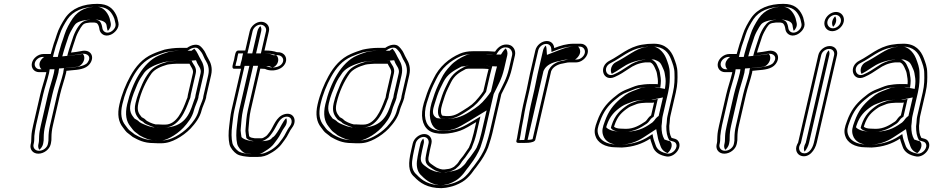

<svg xmlns="http://www.w3.org/2000/svg" viewBox="-20 -742 4899 997"><path d="M324.8 -374.2C331.8 -374.7 341.3 -375.6 351.1 -376.9C384.5 -379.6 425 -382.3 445.7 -409.5C474.8 -447.7 450.8 -488.7 401.6 -476.7C385.2 -473.6 369.1 -471.1 348.8 -469C350 -473.6 351.4 -478.4 353.1 -483.6L361.2 -508.9C363.6 -516.1 365.9 -523.1 368.2 -529.8L375.4 -551.7C381.4 -567.8 389.9 -583 398.8 -597.8C412.5 -617.4 414.7 -621.8 447.3 -625H470.1C471 -624.8 476.7 -623.6 479.6 -623H480.1C487.7 -620.2 492.8 -608.6 494.8 -598.6L497 -586.5C501.4 -568 522.3 -548.4 554.8 -561.7C575 -570 601.7 -596.3 594.8 -625.6L592.3 -636.4C590.6 -647 587.4 -656.5 583.1 -665C567 -697.3 542.4 -722 485.8 -722C411.5 -722 352.9 -698.8 318.3 -648.4C302.4 -624.3 284.5 -593.5 274.8 -562.1L267.8 -540.5C264.8 -532.7 261.6 -523.6 258.9 -514.8L258.8 -514.5C255.1 -498.7 247.6 -479.2 243.9 -463L243.6 -461.5H205.1C178.8 -461.5 151.7 -440.5 145.8 -414.9C139.9 -389.5 156.7 -367.3 183.3 -367.3H220.6C220.5 -366.8 219.8 -362.9 219.3 -361C211.3 -326.2 197.8 -289.2 189.2 -252.1L152 -90.8C147.6 -71.8 143.6 -51.5 143 -34.4C141.8 -24.5 143.1 -9 140.9 0.5L139.3 7.5C133.1 34.1 150.9 56 179.1 56C208.1 56 237 33.8 243.1 7.5L244.7 0.5C246.8 -8.6 247.6 -19.1 247.2 -30.2C247.3 -48.6 249.3 -67 254.5 -89.8L292 -252.1C300.4 -288.5 314.9 -327.6 323.5 -364.7L323.6 -365.2C323.9 -368.3 324.2 -370.6 324.8 -374.2ZM309.6 -373.2C309 -370 308.5 -365.1 308.4 -364.2C299.9 -327.8 285.7 -289.9 277 -252.1L239.5 -89.8C234 -65.9 231.9 -46.6 231.8 -26.6C232.2 -15.8 231.4 -7 229.7 0.5L228.1 7.5C224.2 24.4 204.2 41 182.5 41C162.1 41 150.2 25.1 154.3 7.5L155.9 0.5C159 -13.1 157.4 -28.6 158.3 -36C160.3 -52 162.5 -71.3 167 -90.8L204.2 -252.1C212.5 -287.9 226 -324.8 234.3 -361C235 -363.8 235.6 -367.2 235.8 -368.4L238 -382.3H186.8C168.5 -382.3 156.9 -398 160.8 -414.9C164.6 -431.6 183.1 -446.5 201.6 -446.5H255.1L258.9 -463C263.9 -484.8 274.1 -517.7 282.3 -538.6L289.5 -560.9C298.3 -589.7 315.4 -619.3 330.6 -642.4C359.9 -685 410.6 -707 482.3 -707C533.7 -707 553.9 -686.3 568.9 -656C572.9 -648.4 575.6 -640.1 577.2 -630.6L579.7 -619.4C584.3 -599.9 566.3 -581.3 551.7 -575.3C529.8 -566.4 515.5 -579.7 512.2 -592.6L510 -604.4C507.7 -615.7 503.3 -631.8 488.2 -637.2C482.7 -639.2 477 -639.6 475.2 -640H450C414.5 -636.5 401.6 -625.4 386.7 -604.2C376.5 -589.6 367.7 -571.8 360.9 -553.5L353.6 -531.4C351.4 -524.7 349 -517.7 346.6 -510.3L338.5 -485C336.8 -479.6 335.2 -474.3 333.9 -469.6L329.3 -452.3L346.9 -454.1C367.6 -456.2 384.4 -458.8 401.1 -462C435.2 -468.3 456.9 -446.5 434.1 -416.5C418.4 -395.9 365.2 -391.9 327.1 -389.1L312.1 -388ZM509.3 -634.2C534.8 -625 532.8 -611 534.8 -600.9L537.1 -588.9C537.6 -586.6 538.6 -584 540 -581.3C550.2 -591.5 558.6 -606.9 554.8 -623.1L552.3 -634.1C550.5 -644.4 547.7 -653 543.6 -661C526.5 -695.5 502.1 -707 482.3 -707C437.8 -707 390.5 -694.5 357.2 -646C341.6 -622.4 324 -592 314.7 -561.7L307.6 -539.8C304.6 -532 301.3 -522.8 298.8 -514.6C295 -498 287.5 -478.6 283.9 -463L280.1 -446.5H210.1C202 -442.2 189.2 -429.6 185.8 -414.9C182.4 -400.4 188.8 -387.3 195.7 -382.3H262.9L260.6 -367.7C260.5 -367 259.9 -363.2 259.3 -361C251.2 -325.7 237.7 -288.7 229.2 -252.1L192 -90.8C187.6 -71.7 183.7 -52.2 183.1 -35.3C182 -25.7 183.5 -10.7 180.9 0.5L179.3 7.5C176.6 18.9 179.1 28.8 184.3 35.6C192.1 29.6 200.5 18.8 203.1 7.5L204.7 0.5C206.7 -8 207.4 -17.8 207 -28.8C207.1 -47.8 209.2 -66.6 214.5 -89.8L252 -252.1C260.6 -289.1 275 -328 283.5 -364.8C283.7 -367 284.1 -370.4 284.7 -373.8L286.8 -386.4L320.4 -388.9C325.2 -389.2 332.8 -390 340 -390.9C374.1 -395.7 390.5 -390.5 407.2 -412.4C422.3 -432.3 419.6 -453.2 409.9 -462.1C394 -459.3 376.4 -456.6 356.1 -454.6L303.5 -449.3L308.9 -469.3C310.1 -473.9 311.6 -478.9 313.3 -484.2L321.3 -509.4C323.7 -516.7 326.1 -523.7 328.4 -530.4L335.6 -552.4C342 -569.6 350.4 -584.4 359.8 -600.2C368.3 -612.2 370.3 -621.9 396.1 -631C412 -636.7 429 -638.4 445.5 -640H484.5C491.8 -638.3 501.4 -637.1 509.3 -634.2Z M981.7 -362.5 955.8 -250.5C954.7 -245.4 954 -241.6 953.3 -235.1C953.1 -234.6 951.2 -229.5 949 -224.9C928.1 -167.3 897.1 -95 838 -95H822.9C818.2 -95 810.8 -95.3 801.8 -96H788.2C770.8 -99.5 743.3 -111.2 735.2 -120.8C730.8 -126 722.5 -129.6 715.7 -133.6C701.1 -151.9 689.3 -165.8 698.7 -206.5C712.5 -266.4 737.8 -319.7 767.4 -361.3C784.3 -383.1 814.7 -396.5 848.2 -406.2L858.6 -408.1C866.9 -409 887.1 -411 895.8 -411H959.5C961 -411 961.9 -411 963.9 -411.2C969.9 -396.2 986 -381.1 981.7 -362.5ZM1051.1 -243.1 1076.2 -351.9C1084.9 -389.6 1074.4 -416.9 1061.4 -438C1049.9 -456.8 1047.4 -472.6 1031.7 -490.3L1024.5 -498.1C1007.1 -518.3 973.8 -509.5 951.5 -493.5H914.9C886.4 -493.5 858.2 -489.5 834.6 -484.4L804.7 -474.5C793.4 -470.5 782.4 -466.1 772.6 -461.6C720.6 -438.9 684.4 -397.2 656.1 -345.5C632.9 -303.1 612.7 -254.3 600.3 -200.6C587.8 -146.5 595.6 -108.6 617.8 -80.8C626.6 -69.9 633.7 -56.5 647.8 -47.6C654.5 -43.3 660.5 -37 669 -31C696.8 -15.7 725.9 1 777.7 1C787.7 1.7 795.1 2 800.5 2H815.6C848.5 2 872.6 -7.6 896.5 -19.9C923 -33.8 949.2 -53.3 970 -74.9C992.7 -99.8 1018.2 -130.9 1027.4 -170.8C1030.5 -184.3 1045.8 -215.8 1049.9 -233.4L1050.1 -234.2C1050.1 -237.1 1050.4 -240.2 1051.1 -243.1ZM963 -426H899.3C888.6 -426 868.8 -423.9 859.8 -422.9L847.9 -420.8C813.3 -410.8 777.8 -396.8 755.9 -368.4C741 -349.1 729.8 -330.7 718.8 -306C705 -273.1 692.7 -245.4 683.7 -206.5C673.2 -161.1 688.1 -141.2 702.8 -122.8C707.4 -116.9 720.5 -112.1 722.4 -109.8C731.7 -98.9 743.9 -95 757.7 -89.4C767.6 -84.9 774.4 -82.8 783.4 -81H797.8C808.3 -80.2 813.8 -80 819.4 -80H834.5C909.5 -80 944 -169.6 963.1 -222.1C966.9 -230.2 967.1 -230.7 968.4 -235.7C969.1 -241.9 969.8 -245.8 970.8 -250.5L996.7 -362.5C1003.2 -390.5 982.5 -409.1 978.4 -419.2L975.3 -426.9C971.4 -426.6 966.7 -426 963 -426ZM781.7 -14H781.2C733.1 -14 706 -29.5 679.2 -44.2C671.5 -49.7 666.3 -55.4 658.1 -60.7C646.8 -67.9 640.4 -79.5 630.8 -91.6C610.9 -116.4 603.6 -149.7 615.3 -200.6C627.3 -252.6 646.9 -300 669.4 -341C696.5 -390.6 729.3 -427.7 776.2 -448.2C785.6 -452.5 796 -456.6 806.7 -460.4L835.5 -470C859.7 -475.1 884.4 -478.5 911.4 -478.5H953.6C972.2 -491.9 998.4 -502.6 1012 -486.9L1019.2 -479C1030.3 -466.5 1034.3 -455.7 1040.9 -441C1043.3 -434.2 1045.5 -431.9 1047.7 -428.4C1059.9 -408.5 1068.8 -384.8 1061.2 -351.9L1036.1 -243.1C1035.3 -239.5 1034.9 -235.3 1034.7 -232.7C1030.4 -216 1016.4 -188.2 1012.4 -170.8C1004.3 -135.7 981.6 -107.5 959.7 -83.6C941.1 -64.1 916.2 -45.6 891.9 -32.9C869.2 -21.2 848.8 -13 819 -13H803.9C799.1 -13 791.4 -13.3 781.7 -14ZM993.3 -235.3 993.2 -234.9C992.7 -233.1 991.3 -229.4 988.7 -223.8C970.9 -175 956.1 -100.2 867 -83C857.2 -81.1 845.8 -80 834.5 -80H819.4C810.9 -80 804.8 -80.3 794.7 -81H775.2C760 -84 748.1 -87.2 735.1 -93C723.2 -97.8 706 -104.3 696.8 -115.2C695.4 -116.8 686 -122 678.6 -126.3C663.4 -145.5 648.7 -163.2 658.7 -206.5C667.4 -244.4 679.5 -271.4 693.2 -304.1C703.8 -328 714.5 -344 728.8 -364.1C749.4 -390.8 788.7 -407.1 829.2 -418.9L847.1 -422.1C860.1 -423.5 876.8 -426 899.3 -426H960.4L997.8 -429.2L1003.6 -414.7C1008.6 -402.1 1026.9 -385.1 1021.7 -362.5L995.8 -250.5C994.7 -245.6 994.1 -241.7 993.3 -235.3ZM803.9 -13H819C827.9 -13 840.8 -15.7 864.6 -28C887.8 -40.1 912.1 -57.8 932.2 -78.8C954.3 -102.9 978.6 -132.7 987.4 -170.8C990.9 -185.9 1006 -216.7 1009.9 -233.6C1010 -236.3 1010.4 -239.9 1011.1 -243.1L1036.2 -351.9C1044.5 -387.9 1034.6 -413.4 1022.2 -433.5C1010.2 -453.2 1005.4 -471.6 989.2 -489.1C988.7 -488.8 987.6 -488.1 986.8 -487.5L974.3 -478.5H911.4C894.1 -478.5 875.1 -476.2 856.1 -472.4L830.5 -463.8C821.2 -460.5 811.5 -456.8 802.6 -452.6C723.3 -418 665.6 -310.1 640.3 -200.6C628.1 -147.6 636.1 -111.6 656.4 -86.2C665.8 -74.4 673.6 -61.9 682.8 -56C692.1 -50.1 696.6 -44.9 704 -39.5C733.5 -23.3 754.9 -14 781.2 -14H784.7C791.3 -13.6 803.8 -13 803.9 -13Z M1354.8 -384.3H1355.2C1355.3 -384.3 1355.3 -384.4 1355.9 -384.1C1381.2 -371.6 1419.9 -373.3 1445 -393C1470.6 -413.8 1471.1 -442.8 1455.4 -458.7C1447 -466.9 1435.6 -471.8 1418.1 -470.9C1403.5 -476.5 1380.5 -479.7 1359.5 -479.7H1353.3L1376.6 -580.5C1382.7 -607.1 1362.4 -629 1336 -629C1309.7 -629 1282.9 -606.8 1276.8 -580.5L1253.5 -479.6H1217C1201.4 -479.6 1199.9 -452.9 1195.6 -432.3C1190.4 -411.7 1179.6 -385 1195.2 -385H1231.7L1182.1 -170C1175.5 -141.4 1173.9 -113.4 1170.3 -88.4C1165.7 -52.8 1165.6 -19.8 1171.7 7.6C1176.3 26.9 1194.1 47.5 1210 58C1228.1 68.8 1253.1 70.7 1278.1 73H1316.3C1344.2 73 1363.7 66.5 1382.7 54.9C1399.8 46.4 1418.8 32 1432.2 18C1442.6 7.4 1450.3 -5.6 1458.5 -15.8C1474.4 -35.6 1483.5 -62.7 1497.3 -79.9C1525.3 -116.5 1504.4 -162.7 1456.4 -148.7C1413.5 -136.2 1400.3 -84.4 1381.1 -58C1371.6 -46.7 1367.3 -38.2 1359.2 -33.5C1352.5 -29.6 1345.2 -24 1338.7 -24H1303C1289.2 -26.8 1282 -25.9 1273.8 -34.4C1272.3 -41.5 1270.9 -56.5 1269.9 -66L1270.8 -79C1273.8 -108 1274.7 -139.2 1282 -170.5L1331.5 -385.3H1337.7C1340.8 -385.3 1347.1 -384.9 1354.8 -384.3ZM1412.5 -455.8C1428 -456.5 1436.4 -453.7 1443.2 -447C1454.7 -435.5 1453.2 -417.3 1437 -403.7C1416.9 -388.5 1384.5 -388.3 1362.7 -399C1354.8 -399.6 1345.3 -400.3 1341.1 -400.3H1320L1267 -170.5C1259.2 -137 1258.4 -105.7 1255.4 -76.8L1254.4 -62.3C1255.7 -50.9 1257.3 -35.3 1259.3 -25.2C1271.2 -12.9 1284.7 -11.7 1298.1 -9H1335.2C1349.8 -9 1360.5 -18.6 1364.7 -21.1C1379.8 -29.9 1384.9 -41.6 1392.6 -50.8C1417.8 -85.2 1426.3 -125.2 1457.6 -134.3C1492 -144.4 1504.8 -111.8 1485.9 -87.1C1469 -66.1 1459.9 -39.2 1447.2 -23.2C1437.6 -11.3 1430.5 0.6 1422.2 9C1410.4 21.4 1392.9 34.6 1378.4 41.8C1360.1 50.8 1347.4 58 1319.7 58H1282.2C1256.5 55.7 1234.8 53.2 1220.2 44.8C1205.7 35 1190.3 16.1 1186.8 1.3C1181.2 -23.8 1181.1 -55.7 1185.5 -89.8C1189.3 -115.5 1190.9 -143.1 1197.1 -170L1250.2 -400H1202.6C1203.2 -407.1 1207.4 -419.5 1210.5 -431.9C1210.5 -431.9 1210.6 -432.3 1210.6 -432.3C1210.6 -432.3 1210.7 -432.7 1210.5 -432.7C1213.1 -445.1 1215.3 -459 1217.3 -464.6H1264.9L1291.7 -580.5C1295.9 -598.6 1314.6 -614 1332.4 -614C1351.4 -614 1365.3 -597.4 1361.4 -580.5L1334.7 -464.7H1355.8C1377 -464.7 1399 -460.8 1412.3 -455.8ZM1366.2 -399 1380.1 -397.9 1388.4 -393.8C1391.5 -392.3 1394.1 -391.6 1395.4 -391.3C1397.2 -391.8 1402.5 -393.6 1408.7 -398.3C1428.1 -414.4 1428.9 -440.8 1417.4 -452.4C1416.1 -453.7 1414.9 -454.7 1413.4 -455.7L1400.9 -455.1L1388.2 -459.9C1381.2 -462.6 1366.6 -464.7 1355.8 -464.7H1309.7L1336.4 -580.5C1338.8 -590.7 1336.6 -599.8 1331.9 -606.6C1325.4 -600.4 1319 -590.7 1316.7 -580.5L1289.9 -464.6H1242.2C1239.5 -456.5 1237.8 -443.8 1235.5 -432.3C1232.5 -420.8 1228.4 -408.8 1227.3 -400H1275L1221.9 -170C1215.4 -142 1213.9 -114.2 1210.2 -88.9C1205.7 -53.9 1205.6 -21.3 1211.6 5.1C1215.5 21.8 1232.3 41 1244.8 49.5C1253.9 54.8 1261.9 55.8 1286.1 58H1319.6C1326.5 58 1332.2 58 1348.7 47.9C1362.4 39.5 1380.5 28.5 1394.4 14C1403.5 4.7 1411.1 -7.9 1419.9 -18.9C1434.4 -37 1442.9 -63 1458.7 -83C1470.1 -98.1 1472.1 -116.3 1466.2 -128.4C1447.3 -110.8 1435.7 -77.3 1419.4 -55C1410.1 -43.9 1408.9 -35.9 1392.3 -26.2C1392.3 -26.2 1386.9 -9 1335 -9H1289.7C1278.2 -11.3 1249.4 -14.2 1234 -30.1C1232.2 -38.8 1230.7 -53.9 1229.5 -64.6L1230.5 -78.1C1233.5 -107.1 1234.4 -138.4 1241.8 -170.5L1294.8 -400.3H1340.9C1350.8 -400.3 1356.9 -399.7 1366.2 -399Z M2010.7 -362.5 1984.8 -250.5C1983.7 -245.4 1983 -241.6 1982.3 -235.1C1982.1 -234.6 1980.2 -229.5 1978 -224.9C1957.1 -167.3 1926.1 -95 1867 -95H1851.9C1847.2 -95 1839.8 -95.3 1830.8 -96H1817.2C1799.8 -99.5 1772.3 -111.2 1764.2 -120.8C1759.8 -126 1751.5 -129.6 1744.7 -133.6C1730.1 -151.9 1718.3 -165.8 1727.7 -206.5C1741.5 -266.4 1766.8 -319.7 1796.4 -361.3C1813.3 -383.1 1843.7 -396.5 1877.2 -406.2L1887.6 -408.1C1895.9 -409 1916.1 -411 1924.8 -411H1988.5C1990 -411 1990.9 -411 1992.9 -411.2C1998.9 -396.2 2015 -381.1 2010.7 -362.5ZM2080.1 -243.1 2105.2 -351.9C2113.9 -389.6 2103.4 -416.9 2090.4 -438C2078.9 -456.8 2076.4 -472.6 2060.7 -490.3L2053.5 -498.1C2036.1 -518.3 2002.8 -509.5 1980.5 -493.5H1943.9C1915.4 -493.5 1887.2 -489.5 1863.6 -484.4L1833.7 -474.5C1822.4 -470.5 1811.4 -466.1 1801.6 -461.6C1749.6 -438.9 1713.4 -397.2 1685.1 -345.5C1661.9 -303.1 1641.7 -254.3 1629.3 -200.6C1616.8 -146.5 1624.6 -108.6 1646.8 -80.8C1655.6 -69.9 1662.7 -56.5 1676.8 -47.6C1683.5 -43.3 1689.5 -37 1698 -31C1725.8 -15.7 1754.9 1 1806.7 1C1816.7 1.7 1824.1 2 1829.5 2H1844.6C1877.5 2 1901.6 -7.6 1925.5 -19.9C1952 -33.8 1978.2 -53.3 1999 -74.9C2021.7 -99.8 2047.2 -130.9 2056.4 -170.8C2059.5 -184.3 2074.8 -215.8 2078.9 -233.4L2079.1 -234.2C2079.1 -237.1 2079.4 -240.2 2080.1 -243.1ZM1992 -426H1928.3C1917.6 -426 1897.8 -423.9 1888.8 -422.9L1876.9 -420.8C1842.3 -410.8 1806.8 -396.8 1784.9 -368.4C1770 -349.1 1758.8 -330.7 1747.8 -306C1734 -273.1 1721.7 -245.4 1712.7 -206.5C1702.2 -161.1 1717.1 -141.2 1731.8 -122.8C1736.4 -116.9 1749.5 -112.1 1751.4 -109.8C1760.7 -98.9 1772.9 -95 1786.7 -89.4C1796.6 -84.9 1803.4 -82.8 1812.4 -81H1826.8C1837.3 -80.2 1842.8 -80 1848.4 -80H1863.5C1938.5 -80 1973 -169.6 1992.1 -222.1C1995.9 -230.2 1996.1 -230.7 1997.4 -235.7C1998.1 -241.9 1998.8 -245.8 1999.8 -250.5L2025.7 -362.5C2032.2 -390.5 2011.5 -409.1 2007.4 -419.2L2004.3 -426.9C2000.4 -426.6 1995.7 -426 1992 -426ZM1810.7 -14H1810.2C1762.1 -14 1735 -29.5 1708.2 -44.2C1700.5 -49.7 1695.3 -55.4 1687.1 -60.7C1675.8 -67.9 1669.4 -79.5 1659.8 -91.6C1639.9 -116.4 1632.6 -149.7 1644.3 -200.6C1656.3 -252.6 1675.9 -300 1698.4 -341C1725.5 -390.6 1758.3 -427.7 1805.2 -448.2C1814.6 -452.5 1825 -456.6 1835.7 -460.4L1864.5 -470C1888.7 -475.1 1913.4 -478.5 1940.4 -478.5H1982.6C2001.2 -491.9 2027.4 -502.6 2041 -486.9L2048.2 -479C2059.3 -466.5 2063.3 -455.7 2069.9 -441C2072.3 -434.2 2074.5 -431.9 2076.7 -428.4C2088.9 -408.5 2097.8 -384.8 2090.2 -351.9L2065.1 -243.1C2064.3 -239.5 2063.9 -235.3 2063.7 -232.7C2059.4 -216 2045.4 -188.2 2041.4 -170.8C2033.3 -135.7 2010.6 -107.5 1988.7 -83.6C1970.1 -64.1 1945.2 -45.6 1920.9 -32.9C1898.2 -21.2 1877.8 -13 1848 -13H1832.9C1828.1 -13 1820.4 -13.3 1810.7 -14ZM2022.3 -235.3 2022.2 -234.9C2021.7 -233.1 2020.3 -229.4 2017.7 -223.8C1999.9 -175 1985.1 -100.2 1896 -83C1886.2 -81.1 1874.8 -80 1863.5 -80H1848.4C1839.9 -80 1833.8 -80.3 1823.7 -81H1804.2C1789 -84 1777.1 -87.2 1764.1 -93C1752.2 -97.8 1735 -104.3 1725.8 -115.2C1724.4 -116.8 1715 -122 1707.6 -126.3C1692.4 -145.5 1677.7 -163.2 1687.7 -206.5C1696.4 -244.4 1708.5 -271.4 1722.2 -304.1C1732.8 -328 1743.5 -344 1757.8 -364.1C1778.4 -390.8 1817.7 -407.1 1858.2 -418.9L1876.1 -422.1C1889.1 -423.5 1905.8 -426 1928.3 -426H1989.4L2026.8 -429.2L2032.6 -414.7C2037.6 -402.1 2055.9 -385.1 2050.7 -362.5L2024.8 -250.5C2023.7 -245.6 2023.1 -241.7 2022.3 -235.3ZM1832.9 -13H1848C1856.9 -13 1869.8 -15.7 1893.6 -28C1916.8 -40.1 1941.1 -57.8 1961.2 -78.8C1983.3 -102.9 2007.6 -132.7 2016.4 -170.8C2019.9 -185.9 2035 -216.7 2038.9 -233.6C2039 -236.3 2039.4 -239.9 2040.1 -243.1L2065.2 -351.9C2073.5 -387.9 2063.6 -413.4 2051.2 -433.5C2039.2 -453.2 2034.4 -471.6 2018.2 -489.1C2017.7 -488.8 2016.6 -488.1 2015.8 -487.5L2003.3 -478.5H1940.4C1923.1 -478.5 1904.1 -476.2 1885.1 -472.4L1859.5 -463.8C1850.2 -460.5 1840.5 -456.8 1831.6 -452.6C1752.3 -418 1694.6 -310.1 1669.3 -200.6C1657.1 -147.6 1665.1 -111.6 1685.4 -86.2C1694.8 -74.4 1702.6 -61.9 1711.8 -56C1721.1 -50.1 1725.6 -44.9 1733 -39.5C1762.5 -23.3 1783.9 -14 1810.2 -14H1813.7C1820.3 -13.6 1832.8 -13 1832.9 -13Z M2432.9 -26.4 2432.8 -26.1C2428.6 -7.5 2421.9 7.8 2414.9 24.5C2411.5 29.5 2387.6 64.4 2384.7 68.1C2377.8 77.1 2367.6 87.5 2360.5 100.2C2356.3 107.3 2347.3 115.2 2337.7 123.9L2327.8 129.2C2315.2 135.6 2307.4 135.3 2288.2 138H2277.5C2270.9 137.1 2260.3 134.5 2258 132.8L2247.6 128.6C2244.8 127.2 2239.7 124 2234.4 120.3C2211.3 103.2 2198.5 101.7 2207.1 64.5L2207.2 64.2C2208.2 57 2209.7 49.1 2211.7 40.5L2220.4 2.5C2226.4 -23.3 2209.4 -46 2183.1 -46C2156.9 -46 2129.4 -23.4 2123.4 2.5L2114.7 40.5C2099.8 105 2098.8 149.1 2131.2 176.4C2159.7 206.8 2198.6 235 2271.9 235H2272.3L2295.5 232.9C2321.2 227.9 2336.9 224.7 2363 212C2389.2 199.4 2401.5 188.2 2416.9 171.9C2431.4 157.2 2440 141 2451.4 128.3L2463.3 112C2481.2 89.2 2503.2 53.4 2514.3 24.4L2521.5 2.1C2526.7 -14.3 2532.4 -32 2536.8 -50.9L2583.4 -253.1C2605.6 -298.4 2625.3 -330.5 2637.9 -385.2L2654.1 -455.1C2660 -481 2644.5 -505.9 2620.5 -509.9C2592.9 -514.8 2568.8 -502.1 2550.7 -474H2547.9C2534.9 -474 2518.7 -476.9 2501 -476H2435C2410.1 -476 2387.7 -471.8 2368.3 -463.4C2311.2 -438.8 2260.8 -396 2231.4 -334.2L2216.2 -303.1C2202.1 -273.3 2191.3 -241.7 2180.9 -207.5C2162.3 -143.4 2171.4 -91.8 2205.5 -65.7C2242.4 -37.6 2320.3 -45.5 2371.4 -64.1C2391.5 -71.1 2424.5 -90.6 2452.8 -108L2439.5 -50.4C2437.5 -41.3 2435.3 -33.4 2432.9 -26.4ZM2484.8 -385.5C2494.3 -385.5 2505.2 -384.3 2517.2 -383.7C2515.1 -376.4 2512.1 -364.7 2509.9 -355L2489.9 -268.5C2481.8 -256.8 2476.3 -248.4 2466.2 -236.7C2439 -203.3 2425.6 -193.9 2383.8 -167.9C2345.1 -143.3 2326.4 -134.6 2277.5 -141.2C2267.4 -148.6 2267.6 -173.7 2276.2 -200.4C2285.4 -230.1 2293.6 -257.4 2305.9 -282.1L2321.7 -314.2C2340.2 -350.8 2363.3 -365.1 2398.9 -383.6C2404.4 -384.3 2409.7 -385.5 2414.1 -385.5ZM2544.5 -459H2557.3L2563.2 -468.3C2578 -491.1 2593.5 -498.8 2614.6 -495.1C2631.3 -492.3 2643.3 -473.3 2639.1 -455.1L2622.9 -385.2C2610.7 -332.4 2591.8 -301.9 2568.9 -255L2521.8 -50.9C2517.6 -32.8 2512 -15.5 2506.9 0.8L2499.8 22.6C2489.2 49.9 2468.7 83.3 2451.6 105L2440.1 120.8C2426.5 136.2 2419 150.6 2406.8 163.1C2391.7 179.1 2383.2 187.1 2358.8 198.8C2334.8 210.6 2320.9 213.3 2296.7 218.1L2275.1 220C2204.6 219.7 2170.8 194 2143.1 164.6C2125.1 149.3 2117 126.4 2120.1 94.7C2122.9 75.7 2125.1 60.4 2129.7 40.5L2138.4 2.5C2142.5 -15 2162 -31 2179.7 -31C2199.1 -31 2209.2 -13.8 2205.4 2.5L2196.7 40.5C2194.7 49 2192.9 58.8 2192 64.8C2182.1 109.8 2202.6 117.6 2223.5 133C2229.7 137.4 2234.6 140.4 2238.6 142.5L2248.2 146.4C2258.2 151.1 2264 151.7 2273 153H2285.8C2303.9 150.4 2315.1 150.9 2332.5 142.1L2344.8 135.5C2354.9 126.4 2365.9 118.1 2373.6 105.1C2379.4 94.7 2388.1 85.9 2396.3 75.3C2401.2 68.9 2424 35.3 2428.3 28.9C2438.3 5 2447.9 -21.4 2454.5 -50.4L2474.6 -137.1L2446.9 -120.2C2418.9 -103 2386.1 -84 2369.2 -78.1C2324.8 -61.9 2258.6 -55.3 2224.4 -73.4C2187.9 -92.6 2176.9 -142.3 2195.7 -206.5C2205.9 -240 2216.6 -271.3 2229.9 -299.4L2245.1 -330.6C2272.1 -387.3 2317.8 -426.7 2371.7 -449.9C2388.2 -457 2408.2 -461 2431.5 -461H2497.9C2513.7 -461.8 2529.2 -459 2544.5 -459ZM2488.3 -400.5H2417.5C2408.7 -400.5 2403.8 -398.9 2397.3 -398.1C2360.1 -378.8 2329.8 -361.1 2308.1 -318.1L2292.3 -286C2279.1 -259.4 2270.6 -231 2261.6 -201.6C2251.8 -171.3 2249.4 -141.1 2269 -126.8C2322.2 -119.6 2349 -129.8 2389.9 -155.8C2431.2 -181.5 2449.3 -194.7 2477.2 -228.9C2488.7 -242.1 2495.4 -252.7 2504.1 -265.2L2524.9 -355C2527 -364.4 2530 -376 2532 -383L2536.2 -398L2521.3 -398.7C2509.9 -399.3 2499 -400.5 2488.3 -400.5ZM2597.9 -385.2 2614.1 -455.1C2617.2 -468.9 2613.1 -482.5 2605.9 -490.8C2600.9 -486.5 2595 -479.9 2589.7 -471.7L2581.5 -459H2544.5C2512.8 -459 2508.9 -461.4 2500.5 -461H2431.5C2419.8 -461 2410.4 -459.7 2397.7 -454.2C2371.1 -442.7 2339.9 -424.6 2318.3 -399.9C2299.7 -380.6 2283.4 -359.2 2270.9 -332.8L2255.7 -301.7C2241.9 -272.5 2231.1 -241 2220.8 -207.1C2202.5 -144.4 2214 -94.5 2241.9 -73.2C2262.7 -57.4 2311.7 -62.4 2345.1 -74.6C2356.5 -78.5 2391.2 -97.9 2419 -115L2506.9 -168.8L2479.5 -50.4C2477.5 -41.4 2475 -32.7 2472.9 -26.1C2468.4 -6.9 2461.5 8.9 2454.6 25.5C2452.1 31.4 2427 66.3 2423.2 71.1C2415.7 80.9 2406.3 90.5 2399.8 102.2C2393.8 112.2 2382.7 121.3 2372.7 130.3L2359.8 137.2C2342 146.2 2309.7 150.5 2292.3 153H2267C2251.1 150.8 2238.8 149.4 2225.6 142.8L2215.5 138.7C2210.1 135.9 2205.3 133 2198.3 128C2177.3 112.5 2158.3 102.8 2167.1 64.4C2168.1 57.6 2169.7 49.1 2171.7 40.5L2180.4 2.5C2182.6 -6.8 2181.3 -15.4 2177.7 -22.3C2171.4 -16 2165.6 -6.8 2163.4 2.5L2154.7 40.5C2150 60.8 2147.6 77.5 2144.9 95.7C2141.4 130 2151.3 155.2 2168.7 169.9C2197.1 200.1 2230.6 218.9 2271.4 220L2284.1 218.8C2304.8 214.7 2310.3 214.1 2332 203.5C2354.4 192.7 2363.8 184.3 2379.2 168C2392.3 154.6 2400.1 139.8 2413 125.1L2424.7 109.1C2442.2 86.9 2463.6 52.1 2474.5 23.7L2481.6 1.6C2486.8 -14.7 2492.5 -32.3 2496.8 -50.9L2543.6 -253.8C2566.1 -299.8 2585.5 -331.1 2597.9 -385.2ZM2488.3 -400.5C2506.4 -400.5 2517.4 -399 2525.7 -398.6L2560.9 -396.9L2557.1 -383.5C2555.1 -376.3 2552.1 -364.6 2549.9 -355L2529.6 -267.2C2521.3 -255.2 2515.2 -245.8 2504.4 -233.3C2477.1 -199.9 2459.3 -186.9 2417.8 -161C2381.1 -137.7 2337.2 -116.8 2261 -127.1L2247.9 -128.9L2241.5 -133.5C2221.7 -147.9 2227.5 -173.4 2236.4 -200.8C2245.5 -230.5 2253.8 -258.2 2266.4 -283.6L2282.3 -315.7C2303.2 -357.3 2335.8 -375.5 2375.8 -396.2L2389.8 -397.9C2389.8 -397.9 2397.5 -400.5 2417.5 -400.5Z M2665 -26 2661.4 -10.5C2658.2 3.4 2678.5 0 2687 0C2692.3 0 2755.1 4 2759.8 -16.5L2841.9 -372C2844.7 -376.9 2844.9 -378.5 2845.1 -378.4C2853.9 -395.5 2878.1 -408.8 2901.7 -412.1C2915.2 -414 2922.9 -418 2937 -418H2972C2997.8 -418 3025.6 -440.3 3031.7 -466.5C3037.8 -492.7 3020.3 -515 2994.4 -515H2959.4C2921.6 -515 2889.7 -504.8 2857.9 -492.4C2856.6 -512.6 2842.7 -529 2819.6 -529C2793 -529 2766.1 -507.1 2759.9 -480.5L2731.5 -357.5C2725.1 -329.7 2721.2 -304.2 2714.6 -275.5L2695.9 -194.5C2693.6 -184.3 2691.3 -172.9 2689 -160.1L2683.1 -126C2681.6 -116.7 2679.9 -108 2678 -99.5C2674.9 -86.3 2669.8 -51.2 2667.6 -41.5L2667.4 -40.9C2667.2 -37.1 2666.5 -32.5 2665 -26ZM2693 -99.5C2695 -108.3 2696.8 -117.6 2698.3 -127L2704.1 -160.9C2706.4 -173.5 2708.6 -184.6 2710.9 -194.5L2729.6 -275.5C2736.4 -304.9 2740.3 -330.5 2746.5 -357.5L2774.9 -480.5C2779.2 -498.8 2797.8 -514 2816.2 -514C2831.6 -514 2841.5 -503.1 2842.6 -488.1L2843.7 -472L2860.7 -478.6C2891.7 -490.7 2921 -500 2955.9 -500H2990.9C3008.4 -500 3020.8 -484.2 3016.7 -466.5C3012.6 -448.8 2992.9 -433 2975.5 -433H2940.5C2923 -433 2913.3 -428.4 2903 -426.9C2875.4 -423.1 2845.9 -408.8 2831.3 -382C2829.7 -378.5 2830.4 -379.5 2827.5 -374.5L2745.5 -19.5C2732.6 -14.1 2695.8 -15 2690.5 -15C2685.6 -15 2680.8 -14.6 2677.4 -14.7L2680 -26C2684.5 -45.4 2688.3 -79.1 2693 -99.5ZM2705 -26 2702.4 -14.7C2707.9 -14.6 2716.3 -14.9 2719.4 -15.4C2719.5 -15.6 2719.7 -16 2719.8 -16.5L2802.1 -373C2805.1 -378.2 2803.8 -376.9 2806.1 -380.8C2816.6 -399.8 2841.2 -418.9 2890.9 -426.1C2890.9 -426.1 2902.2 -433 2940.5 -433H2966.1C2975.1 -438 2988.2 -451.3 2991.7 -466.5C2995.2 -481.5 2988.8 -494.7 2981.6 -500H2955.9C2938.9 -500 2917.2 -494.8 2885.7 -482.5L2820.1 -457L2817.8 -490.8C2817.4 -496.2 2816.2 -500.7 2813.9 -505.4C2807.6 -498.9 2802.1 -490.1 2799.9 -480.5L2771.5 -357.5C2765.2 -330 2761.3 -304.5 2754.6 -275.5L2735.9 -194.5C2733.6 -184.4 2731.3 -173.1 2729 -160.4L2723.2 -126.4C2721.7 -117.1 2720 -108.1 2718 -99.5C2715 -86.7 2710 -52.1 2707.5 -41.3C2707.3 -37.6 2706.5 -32.4 2705 -26Z M3204.4 -74H3204.1C3188 -74 3173.7 -78.4 3168.6 -84C3168.7 -84.3 3168.8 -84.6 3168.8 -84.9C3169 -85.6 3169.7 -88 3170.8 -91.4C3186.5 -138.4 3208.5 -159.6 3244.4 -183.8C3253.4 -189.9 3273.8 -196.4 3288.3 -202.5C3298.5 -205.9 3320.5 -208.5 3334.1 -208.5H3363.9C3368.3 -208.5 3370.2 -208.6 3376.5 -209.9L3361.1 -143.2C3355.2 -139.1 3349.7 -134.1 3345.6 -128.5L3338 -118.2C3336.7 -116.5 3335.1 -114.9 3331.5 -111.5C3303.6 -92.9 3272.7 -73 3230.5 -73C3221.3 -73 3212.7 -73.3 3204.4 -74ZM3356.6 -22.2C3359.4 -7.5 3365.5 4.7 3369.4 17.9C3378.8 48.6 3406.8 65.4 3444.3 71L3444.6 71C3484.4 73.4 3524 23 3502.5 -8.6C3493 -22.5 3481.7 -21 3467.2 -26.1C3457.5 -43.5 3455.2 -61.3 3455.3 -88.6L3457.3 -105.7C3458.9 -118.5 3458.1 -126.5 3461 -139L3489.3 -261.6C3498.8 -302.6 3498.6 -333.6 3497.8 -364.4C3497.6 -396.3 3487.7 -418.8 3479.1 -442.2C3464.9 -478.2 3437.5 -515 3375.1 -515C3352.4 -515 3333.7 -513.6 3312.8 -509.9C3243.3 -497.9 3197.4 -453.2 3147.6 -428.1C3084 -397.9 3111.3 -313.6 3173 -342.8C3200.9 -355.3 3219.6 -367.9 3244.9 -384.8C3269.1 -401.8 3295.4 -414.2 3330.8 -418H3356.7C3367.1 -414.1 3373.5 -404.5 3379.3 -392.4C3384.2 -379.8 3389.5 -372.2 3391.3 -360C3394.1 -341.2 3398.2 -325.5 3395.7 -304.6C3394.3 -304.9 3389.4 -305.5 3386.3 -305.5H3356.5C3337.5 -305.5 3311 -302.7 3294.7 -299.4C3271.5 -294 3256.2 -285.4 3236.4 -278.5C3219.8 -272.2 3204.7 -264.3 3191.1 -254.6L3163.7 -232.8C3126.4 -200.9 3100.7 -167.8 3081.2 -113.4C3068.8 -81 3064.2 -60.7 3071.4 -37.7C3081.6 -1.3 3121.5 23 3177.2 23C3187.9 23.7 3198.3 24 3209.2 24H3209.4L3209.6 24C3268.1 21 3315.2 4.8 3356.6 -22.2ZM3227 -58C3274.5 -58 3310.1 -81.1 3338.1 -99.8C3342.7 -102.9 3346.9 -107.7 3349.6 -111.1L3357.5 -121.7C3361.4 -127.2 3368.5 -132 3374.4 -136.1L3395.8 -228.6L3376.6 -224.6C3370.6 -223.3 3371.5 -223.5 3367.4 -223.5H3337.6C3322.1 -223.5 3300.4 -221.3 3286.5 -216.7C3272.8 -212.1 3251.5 -204.9 3237.7 -195.5C3200.1 -170.1 3173.3 -143.9 3156.3 -92.9C3155 -89.1 3154.3 -87 3153.8 -84.9L3152.1 -77.3L3156.1 -72.8C3169.3 -58.1 3198.4 -58 3227 -58ZM3181.1 8H3180.7C3128.9 8 3094.8 -14.6 3086.3 -44.7C3080.1 -64.3 3083.2 -79.2 3095.5 -111.3C3114.2 -163.4 3137.3 -192.4 3172 -222.3L3198.6 -243.6C3211.1 -252.3 3224 -259 3238.8 -264.6C3259.9 -272 3274.6 -280.2 3294.6 -284.8C3308.9 -287.7 3335.6 -290.5 3353.1 -290.5H3382.9C3384.1 -290.5 3389.5 -289.9 3389.6 -289.9L3408.6 -286.3L3411 -306.3C3413.8 -330.1 3409.2 -347.5 3406.6 -365.3C3404.3 -380.6 3398.2 -389.2 3393.8 -400.3C3388.3 -414.5 3378.8 -426.9 3362.6 -433H3333.4C3294.6 -428.8 3264.2 -414.7 3238.1 -396.4C3213.1 -379.8 3195.7 -368 3169.2 -356.2C3127.8 -336.5 3106.6 -393.4 3151.8 -414.9C3206.8 -442.7 3248 -484.1 3312.1 -495.1C3332.1 -498.7 3349.5 -500 3371.6 -500C3427.1 -500 3451.2 -468.1 3464.5 -434.4C3473.2 -410.7 3482.3 -390 3482.4 -360.8C3483.3 -329.8 3483.4 -300.9 3474.3 -261.6L3446 -139C3442.5 -124 3443.4 -115.3 3442 -104.1L3439.9 -86.1C3439.8 -55.6 3443.4 -34.5 3455.3 -13.2C3473.8 -6.8 3482.7 -7.9 3489.1 1.5C3503.8 23.2 3475.3 57.1 3449.2 56C3414.3 50.7 3391.9 35.9 3384.3 10.8C3379.9 -3.7 3374.2 -15.3 3371.7 -28.1L3368.3 -45.9L3350.2 -34.1C3311.8 -9 3268.2 6 3212.5 9C3200.2 9 3191.9 8.7 3181.1 8ZM3127.9 -81 3128.6 -84C3128.7 -84.4 3128.8 -84.6 3128.8 -84.9C3129.1 -86.2 3129.8 -88.4 3131 -91.9C3147 -140.1 3171.8 -164.6 3209.6 -190.2C3225.1 -200.6 3247.9 -207.1 3259.2 -211.9C3281.5 -221.4 3312.7 -223.5 3337.6 -223.5H3362.2L3422.6 -236.2L3400.3 -139.9C3394.5 -135.9 3388.9 -132 3384.3 -125.7L3376.5 -115.3C3374.5 -112.7 3371.3 -109.5 3367.4 -106C3342.8 -89.5 3305 -58 3227 -58C3216.7 -58 3206.3 -58.3 3196.7 -59C3159.7 -60.2 3139 -68.7 3127.9 -81ZM3210 9C3248.2 6.6 3284.3 -4.1 3322.1 -28.8L3387.5 -71.5L3396.6 -24.6C3399.3 -10.8 3405.2 1 3409.3 14.9C3415.7 35.7 3431 47.5 3446 53C3462.6 40.6 3475 13.1 3463.5 -3.7C3460.7 -7.9 3458.4 -9.2 3458.2 -9.2C3460.6 -8 3435.9 -15.1 3430.3 -17.6C3418.6 -38.4 3415.1 -56.8 3415.1 -87.6L3417.2 -105.1C3418.7 -117.3 3417.9 -125.5 3421 -139L3449.3 -261.6C3458.6 -302 3458.5 -332.1 3457.7 -363.1C3457.5 -393.8 3447.9 -415.3 3439.3 -438.8C3423.9 -478.1 3391.2 -500 3371.6 -500C3353.1 -500 3343.2 -499.3 3327.3 -496.4C3281.7 -488.6 3237.8 -449.4 3178.8 -419.6C3155.3 -408.5 3145.4 -376.8 3156.7 -358.4C3173.7 -367 3189.1 -377.1 3210 -391.1C3236.3 -409.4 3271.6 -426.8 3328.4 -433H3375.8L3386.3 -429C3409.4 -420.3 3412.9 -408.6 3418.9 -396C3423.7 -383.8 3429.4 -375.9 3431.4 -362.1C3434.1 -343.8 3438.4 -327.3 3435.8 -305.2L3432.8 -280.3L3378.4 -290.5H3353.1C3343.8 -290.5 3322.5 -288.5 3312.5 -286.6C3300.4 -283.6 3287.9 -277 3263.2 -268.2C3251.4 -263.7 3238.5 -257.3 3226.7 -248.9L3200.1 -227.7C3164.9 -197.5 3140.1 -166.2 3120.9 -112.6C3108.5 -80.2 3104.6 -62.1 3111.4 -40.6C3121.4 -4.9 3159.3 8 3180.7 8H3184C3193 8.6 3200 8.9 3210 9Z M3886.8 -374.2C3893.8 -374.7 3903.3 -375.6 3913.1 -376.9C3946.5 -379.6 3987 -382.3 4007.7 -409.5C4036.8 -447.7 4012.8 -488.7 3963.6 -476.7C3947.2 -473.6 3931.1 -471.1 3910.8 -469C3912 -473.6 3913.4 -478.4 3915.1 -483.6L3923.2 -508.9C3925.6 -516.1 3927.9 -523.1 3930.2 -529.8L3937.4 -551.7C3943.4 -567.8 3951.9 -583 3960.8 -597.8C3974.5 -617.4 3976.7 -621.8 4009.3 -625H4032.1C4033 -624.8 4038.7 -623.6 4041.6 -623H4042.1C4049.7 -620.2 4054.8 -608.6 4056.8 -598.6L4059 -586.5C4063.4 -568 4084.3 -548.4 4116.8 -561.7C4137 -570 4163.7 -596.3 4156.8 -625.6L4154.3 -636.4C4152.6 -647 4149.4 -656.5 4145.1 -665C4129 -697.3 4104.4 -722 4047.8 -722C3973.5 -722 3914.9 -698.8 3880.3 -648.4C3864.4 -624.3 3846.5 -593.5 3836.8 -562.1L3829.8 -540.5C3826.8 -532.7 3823.6 -523.6 3820.9 -514.8L3820.8 -514.5C3817.1 -498.7 3809.6 -479.2 3805.9 -463L3805.6 -461.5H3767.1C3740.8 -461.5 3713.7 -440.5 3707.8 -414.9C3701.9 -389.5 3718.7 -367.3 3745.3 -367.3H3782.6C3782.5 -366.8 3781.8 -362.9 3781.3 -361C3773.3 -326.2 3759.8 -289.2 3751.2 -252.1L3714 -90.8C3709.6 -71.8 3705.6 -51.5 3705 -34.4C3703.8 -24.5 3705.1 -9 3702.9 0.5L3701.3 7.5C3695.1 34.1 3712.9 56 3741.1 56C3770.1 56 3799 33.8 3805.1 7.5L3806.7 0.5C3808.8 -8.6 3809.6 -19.1 3809.2 -30.2C3809.3 -48.6 3811.3 -67 3816.5 -89.8L3854 -252.1C3862.4 -288.5 3876.9 -327.6 3885.5 -364.7L3885.6 -365.2C3885.9 -368.3 3886.2 -370.6 3886.8 -374.2ZM3871.6 -373.2C3871 -370 3870.5 -365.1 3870.4 -364.2C3861.9 -327.8 3847.7 -289.9 3839 -252.1L3801.5 -89.8C3796 -65.9 3793.9 -46.6 3793.8 -26.6C3794.2 -15.8 3793.4 -7 3791.7 0.5L3790.1 7.5C3786.2 24.4 3766.2 41 3744.5 41C3724.1 41 3712.2 25.1 3716.3 7.5L3717.9 0.5C3721 -13.1 3719.4 -28.6 3720.3 -36C3722.3 -52 3724.5 -71.3 3729 -90.8L3766.2 -252.1C3774.5 -287.9 3788 -324.8 3796.3 -361C3797 -363.8 3797.6 -367.2 3797.8 -368.4L3800 -382.3H3748.8C3730.5 -382.3 3718.9 -398 3722.8 -414.9C3726.6 -431.6 3745.1 -446.5 3763.6 -446.5H3817.1L3820.9 -463C3825.9 -484.8 3836.1 -517.7 3844.3 -538.6L3851.5 -560.9C3860.3 -589.7 3877.4 -619.3 3892.6 -642.4C3921.9 -685 3972.6 -707 4044.3 -707C4095.7 -707 4115.9 -686.3 4130.9 -656C4134.9 -648.4 4137.6 -640.1 4139.2 -630.6L4141.7 -619.4C4146.3 -599.9 4128.3 -581.3 4113.7 -575.3C4091.8 -566.4 4077.5 -579.7 4074.2 -592.6L4072 -604.4C4069.7 -615.7 4065.3 -631.8 4050.2 -637.2C4044.7 -639.2 4039 -639.6 4037.2 -640H4012C3976.5 -636.5 3963.6 -625.4 3948.7 -604.2C3938.5 -589.6 3929.7 -571.8 3922.9 -553.5L3915.6 -531.4C3913.4 -524.7 3911 -517.7 3908.6 -510.3L3900.5 -485C3898.8 -479.6 3897.2 -474.3 3895.9 -469.6L3891.3 -452.3L3908.9 -454.1C3929.6 -456.2 3946.4 -458.8 3963.1 -462C3997.2 -468.3 4018.9 -446.5 3996.1 -416.5C3980.4 -395.9 3927.2 -391.9 3889.1 -389.1L3874.1 -388ZM4071.3 -634.2C4096.8 -625 4094.8 -611 4096.8 -600.9L4099.1 -588.9C4099.6 -586.6 4100.6 -584 4102 -581.3C4112.2 -591.5 4120.6 -606.9 4116.8 -623.1L4114.3 -634.1C4112.5 -644.4 4109.7 -653 4105.6 -661C4088.5 -695.5 4064.1 -707 4044.3 -707C3999.8 -707 3952.5 -694.5 3919.2 -646C3903.6 -622.4 3886 -592 3876.7 -561.7L3869.6 -539.8C3866.6 -532 3863.3 -522.8 3860.8 -514.6C3857 -498 3849.5 -478.6 3845.9 -463L3842.1 -446.5H3772.1C3764 -442.2 3751.2 -429.6 3747.8 -414.9C3744.4 -400.4 3750.8 -387.3 3757.7 -382.3H3824.9L3822.6 -367.7C3822.5 -367 3821.9 -363.2 3821.3 -361C3813.2 -325.7 3799.7 -288.7 3791.2 -252.1L3754 -90.8C3749.6 -71.7 3745.7 -52.2 3745.1 -35.3C3744 -25.7 3745.5 -10.7 3742.9 0.5L3741.3 7.5C3738.6 18.9 3741.1 28.8 3746.3 35.6C3754.1 29.6 3762.5 18.8 3765.1 7.5L3766.7 0.5C3768.7 -8 3769.4 -17.8 3769 -28.8C3769.1 -47.8 3771.2 -66.6 3776.5 -89.8L3814 -252.1C3822.6 -289.1 3837 -328 3845.5 -364.8C3845.7 -367 3846.1 -370.4 3846.7 -373.8L3848.8 -386.4L3882.4 -388.9C3887.2 -389.2 3894.8 -390 3902 -390.9C3936.1 -395.7 3952.5 -390.5 3969.2 -412.4C3984.3 -432.3 3981.6 -453.2 3971.9 -462.1C3956 -459.3 3938.4 -456.6 3918.1 -454.6L3865.5 -449.3L3870.9 -469.3C3872.1 -473.9 3873.6 -478.9 3875.3 -484.2L3883.3 -509.4C3885.7 -516.7 3888.1 -523.7 3890.4 -530.4L3897.6 -552.4C3904 -569.6 3912.4 -584.4 3921.8 -600.2C3930.3 -612.2 3932.3 -621.9 3958.1 -631C3974 -636.7 3991 -638.4 4007.5 -640H4046.5C4053.8 -638.3 4063.4 -637.1 4071.3 -634.2Z M4124.4 -1.6C4124.4 -1.6 4121.4 3.5 4119.5 7.7C4105.6 36.4 4119.6 61.1 4140 67.2C4180 79.3 4211.8 39.9 4221.3 -1.5L4326.3 -455.9C4332.2 -481.8 4315.3 -503 4288.6 -503C4262 -503 4235.2 -481.8 4229.3 -455.9ZM4301.4 -580C4328 -580 4354.9 -601.9 4361.1 -628.5C4367.5 -656 4349.1 -680 4321.5 -680C4294.8 -680 4267.9 -658.1 4261.8 -631.5C4255.4 -604 4273.8 -580 4301.4 -580ZM4138.8 0.9 4244.3 -455.9C4248.2 -473.1 4266.5 -488 4285.2 -488C4303.9 -488 4315.2 -473.1 4311.3 -455.9L4206.3 -1.5C4198.2 33.9 4175.3 61.2 4147.3 52.8C4133.5 48.6 4123.6 31.1 4133.2 11.3C4136 5.5 4137.1 3.8 4138.8 0.9ZM4304.9 -595C4285.7 -595 4272.4 -612.4 4276.8 -631.5C4281 -649.8 4299.7 -665 4318 -665C4337.2 -665 4350.5 -647.6 4346.1 -628.5C4341.9 -610.2 4323.2 -595 4304.9 -595ZM4158 45.3C4168 34.4 4177.2 16.5 4181.3 -1.5L4286.3 -455.9C4288.4 -465.4 4287 -474 4283.4 -480.4C4277.4 -474.6 4271.4 -465.4 4269.3 -455.9L4164.1 -0.6C4155 15.4 4151.3 32.7 4158 45.3ZM4306.2 -602.6C4312.6 -608.9 4318.8 -618.4 4321.1 -628.5C4323.7 -639.6 4321.6 -649.9 4316.7 -657.4C4310.3 -651.1 4304.1 -641.6 4301.8 -631.5C4299.2 -620.4 4301.3 -610.1 4306.2 -602.6Z M4501.4 -74H4501.1C4485 -74 4470.7 -78.4 4465.6 -84C4465.7 -84.3 4465.8 -84.6 4465.8 -84.9C4466 -85.6 4466.7 -88 4467.8 -91.4C4483.5 -138.4 4505.5 -159.6 4541.4 -183.8C4550.4 -189.9 4570.8 -196.4 4585.3 -202.5C4595.5 -205.9 4617.5 -208.5 4631.1 -208.5H4660.9C4665.3 -208.5 4667.2 -208.6 4673.5 -209.9L4658.1 -143.2C4652.2 -139.1 4646.7 -134.1 4642.6 -128.5L4635 -118.2C4633.7 -116.5 4632.1 -114.9 4628.5 -111.5C4600.6 -92.9 4569.7 -73 4527.5 -73C4518.3 -73 4509.7 -73.3 4501.4 -74ZM4653.6 -22.2C4656.4 -7.5 4662.5 4.7 4666.4 17.9C4675.8 48.6 4703.8 65.4 4741.3 71L4741.6 71C4781.4 73.4 4821 23 4799.5 -8.6C4790 -22.5 4778.7 -21 4764.2 -26.1C4754.5 -43.5 4752.2 -61.3 4752.3 -88.6L4754.3 -105.7C4755.9 -118.5 4755.1 -126.5 4758 -139L4786.3 -261.6C4795.8 -302.6 4795.6 -333.6 4794.8 -364.4C4794.6 -396.3 4784.7 -418.8 4776.1 -442.2C4761.9 -478.2 4734.5 -515 4672.1 -515C4649.4 -515 4630.7 -513.6 4609.8 -509.9C4540.3 -497.9 4494.4 -453.2 4444.6 -428.1C4381 -397.9 4408.3 -313.6 4470 -342.8C4497.9 -355.3 4516.6 -367.9 4541.9 -384.8C4566.1 -401.8 4592.4 -414.2 4627.8 -418H4653.7C4664.1 -414.1 4670.5 -404.5 4676.3 -392.4C4681.2 -379.8 4686.5 -372.2 4688.3 -360C4691.1 -341.2 4695.2 -325.5 4692.7 -304.6C4691.3 -304.9 4686.4 -305.5 4683.3 -305.5H4653.5C4634.5 -305.5 4608 -302.7 4591.7 -299.4C4568.5 -294 4553.2 -285.4 4533.4 -278.5C4516.8 -272.2 4501.7 -264.3 4488.1 -254.6L4460.7 -232.8C4423.4 -200.9 4397.7 -167.8 4378.2 -113.4C4365.8 -81 4361.2 -60.7 4368.4 -37.7C4378.6 -1.3 4418.5 23 4474.2 23C4484.9 23.7 4495.3 24 4506.2 24H4506.4L4506.6 24C4565.1 21 4612.2 4.8 4653.6 -22.2ZM4524 -58C4571.5 -58 4607.1 -81.1 4635.1 -99.8C4639.7 -102.9 4643.9 -107.7 4646.6 -111.1L4654.5 -121.7C4658.4 -127.2 4665.5 -132 4671.4 -136.1L4692.8 -228.6L4673.6 -224.6C4667.6 -223.3 4668.5 -223.5 4664.4 -223.5H4634.6C4619.1 -223.5 4597.4 -221.3 4583.5 -216.7C4569.8 -212.1 4548.5 -204.9 4534.7 -195.5C4497.1 -170.1 4470.3 -143.9 4453.3 -92.9C4452 -89.1 4451.3 -87 4450.8 -84.9L4449.1 -77.3L4453.1 -72.8C4466.3 -58.1 4495.4 -58 4524 -58ZM4478.1 8H4477.7C4425.9 8 4391.8 -14.6 4383.3 -44.7C4377.1 -64.3 4380.2 -79.2 4392.5 -111.3C4411.2 -163.4 4434.3 -192.4 4469 -222.3L4495.6 -243.6C4508.1 -252.3 4521 -259 4535.8 -264.6C4556.9 -272 4571.6 -280.2 4591.6 -284.8C4605.9 -287.7 4632.6 -290.5 4650.1 -290.5H4679.9C4681.1 -290.5 4686.5 -289.9 4686.6 -289.9L4705.6 -286.3L4708 -306.3C4710.8 -330.1 4706.2 -347.5 4703.6 -365.3C4701.3 -380.6 4695.2 -389.2 4690.8 -400.3C4685.3 -414.5 4675.8 -426.9 4659.6 -433H4630.4C4591.6 -428.8 4561.2 -414.7 4535.1 -396.4C4510.1 -379.8 4492.7 -368 4466.2 -356.2C4424.8 -336.5 4403.6 -393.4 4448.8 -414.9C4503.8 -442.7 4545 -484.1 4609.1 -495.1C4629.1 -498.7 4646.5 -500 4668.6 -500C4724.1 -500 4748.2 -468.1 4761.5 -434.4C4770.2 -410.7 4779.3 -390 4779.4 -360.8C4780.3 -329.8 4780.4 -300.9 4771.3 -261.6L4743 -139C4739.5 -124 4740.4 -115.3 4739 -104.1L4736.9 -86.1C4736.8 -55.6 4740.4 -34.5 4752.3 -13.2C4770.8 -6.8 4779.7 -7.9 4786.1 1.5C4800.8 23.2 4772.3 57.1 4746.2 56C4711.3 50.7 4688.9 35.9 4681.3 10.8C4676.9 -3.7 4671.2 -15.3 4668.7 -28.1L4665.3 -45.9L4647.2 -34.1C4608.8 -9 4565.2 6 4509.5 9C4497.2 9 4488.9 8.7 4478.1 8ZM4424.9 -81 4425.6 -84C4425.7 -84.4 4425.8 -84.6 4425.8 -84.9C4426.1 -86.2 4426.8 -88.4 4428 -91.9C4444 -140.1 4468.8 -164.6 4506.6 -190.2C4522.1 -200.6 4544.9 -207.1 4556.2 -211.9C4578.5 -221.4 4609.7 -223.5 4634.6 -223.5H4659.2L4719.6 -236.2L4697.3 -139.9C4691.5 -135.9 4685.9 -132 4681.3 -125.7L4673.5 -115.3C4671.5 -112.7 4668.3 -109.5 4664.4 -106C4639.8 -89.5 4602 -58 4524 -58C4513.7 -58 4503.3 -58.3 4493.7 -59C4456.7 -60.2 4436 -68.7 4424.9 -81ZM4507 9C4545.2 6.6 4581.3 -4.1 4619.1 -28.8L4684.5 -71.5L4693.6 -24.6C4696.3 -10.8 4702.2 1 4706.3 14.9C4712.7 35.7 4728 47.5 4743 53C4759.6 40.6 4772 13.1 4760.5 -3.7C4757.7 -7.9 4755.4 -9.2 4755.2 -9.2C4757.6 -8 4732.9 -15.1 4727.3 -17.6C4715.6 -38.4 4712.1 -56.8 4712.1 -87.6L4714.2 -105.1C4715.7 -117.3 4714.9 -125.5 4718 -139L4746.3 -261.6C4755.6 -302 4755.5 -332.1 4754.7 -363.1C4754.5 -393.8 4744.9 -415.3 4736.3 -438.8C4720.9 -478.1 4688.2 -500 4668.6 -500C4650.1 -500 4640.2 -499.3 4624.3 -496.4C4578.7 -488.6 4534.8 -449.4 4475.8 -419.6C4452.3 -408.5 4442.4 -376.8 4453.7 -358.4C4470.7 -367 4486.1 -377.1 4507 -391.1C4533.3 -409.4 4568.6 -426.8 4625.4 -433H4672.8L4683.3 -429C4706.4 -420.3 4709.9 -408.6 4715.9 -396C4720.7 -383.8 4726.4 -375.9 4728.4 -362.1C4731.1 -343.8 4735.4 -327.3 4732.8 -305.2L4729.8 -280.3L4675.4 -290.5H4650.1C4640.8 -290.5 4619.5 -288.5 4609.5 -286.6C4597.4 -283.6 4584.9 -277 4560.2 -268.2C4548.4 -263.7 4535.5 -257.3 4523.7 -248.9L4497.1 -227.7C4461.9 -197.5 4437.1 -166.2 4417.9 -112.6C4405.5 -80.2 4401.6 -62.1 4408.4 -40.6C4418.4 -4.9 4456.3 8 4477.7 8H4481C4490 8.6 4497 8.9 4507 9Z"/></svg>

Font: HoneyBee
Style: BlurIt
Weight: 700
Foundry: Cannot Into Space Fonts
Version: Version 0.89